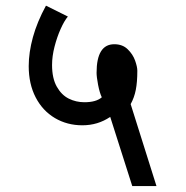

<svg xmlns="http://www.w3.org/2000/svg" viewBox="-20 -638 640 662"><path d="M264 -206Q211.5 -206 169.2 -231Q127 -256 103 -302.2Q79 -348.5 79 -410Q79 -457 93.5 -509.8Q108 -562.5 138.5 -618.5L214 -581Q201.5 -566 189 -538Q176.5 -510 168 -477Q159.5 -444 159.5 -414Q159.5 -368 175.8 -339.2Q192 -310.5 217 -298Q242 -285.5 271 -285.5Q311.5 -285.5 331 -302.5Q323.5 -318 318.2 -345.5Q313 -373 313 -387Q313 -485.5 374 -485.5Q402.5 -485.5 420.2 -468.2Q438 -451 445.8 -429.2Q453.5 -407.5 453.5 -394Q453.5 -355 448.2 -328.2Q443 -301.5 430.5 -279L519.5 3.5H436L360 -235Q317.5 -206 264 -206Z"/></svg>

Font: JuliaMono MediumItalic
Style: Regular
Weight: 500
Italic angle: -9°
Monospace: yes
Designer: cormullion
Foundry: corm
Version: Version 0.049; ttfautohint (v1.8.4)